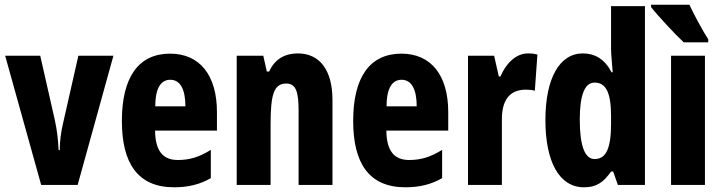

<svg xmlns="http://www.w3.org/2000/svg" viewBox="-20 -837 3073 816"><path d="M155 -51H310L462 -600H313L250 -322C238 -273 234 -235 234 -199H229C227 -244 223 -280 213 -327L151 -600H2Z M703 -609C568 -609 498 -508 498 -323C498 -145 564 -41 720 -41C779 -41 830 -53 876 -80V-200C826 -169 785 -157 736 -157C672 -157 640 -196 639 -282H902V-361C902 -516 830 -609 703 -609ZM704 -498C745 -498 768 -459 768 -385H640C640 -468 667 -498 704 -498Z M1246 -610C1192 -610 1148 -587 1124 -533H1114L1099 -600H986V-51H1130V-310C1130 -438 1145 -482 1197 -482C1239 -482 1249 -443 1249 -368V-51H1393V-412C1393 -540 1338 -610 1246 -610Z M1686 -609C1551 -609 1481 -508 1481 -323C1481 -145 1547 -41 1703 -41C1762 -41 1813 -53 1859 -80V-200C1809 -169 1768 -157 1719 -157C1655 -157 1623 -196 1622 -282H1885V-361C1885 -516 1813 -609 1686 -609ZM1687 -498C1728 -498 1751 -459 1751 -385H1623C1623 -468 1650 -498 1687 -498Z M2224 -610C2168 -610 2127 -560 2107 -512H2100L2080 -600H1969V-51H2113V-330C2113 -409 2144 -456 2215 -456C2227 -456 2243 -455 2253 -451L2264 -605C2246 -610 2235 -610 2224 -610Z M2462 -41C2514 -41 2544 -61 2577 -108H2586L2606 -51H2721V-811H2577V-629C2577 -604 2581 -574 2584 -530H2579C2550 -586 2508 -610 2457 -610C2358 -610 2298 -504 2298 -327C2298 -149 2357 -41 2462 -41ZM2507 -161C2466 -161 2444 -216 2444 -329C2444 -433 2465 -486 2507 -486C2556 -486 2577 -442 2577 -343V-311C2577 -207 2556 -161 2507 -161Z M2910 -817H2747V-807C2773 -773 2852 -688 2886 -657H2990V-670C2970 -700 2928 -777 2910 -817ZM2976 -51V-600H2832V-51Z"/></svg>

Font: Noto Sans Tamil UI ExtraCondensed ExtraBold
Style: Regular
Weight: 800
Width: 2
Designer: Jelle Bosma - Monotype Design Team
Foundry: Monotype Imaging Inc.
Version: Version 2.004